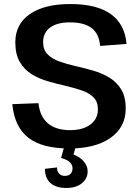

<svg xmlns="http://www.w3.org/2000/svg" viewBox="-20 -729 689 953"><path d="M324 8Q189 8 120.5 -45.5Q52 -99 41 -212L171 -217Q178 -150 218 -116.5Q258 -83 328 -83Q392 -83 429 -111Q466 -139 466 -187Q466 -224 444 -246Q422 -268 385 -280.5Q348 -293 305 -303Q262 -313 218 -325.5Q174 -338 137.5 -360.5Q101 -383 78.5 -421Q56 -459 56 -519Q56 -609 128 -659Q200 -709 329 -709Q460 -709 530 -659Q600 -609 608 -511L477 -501Q472 -561 435 -589.5Q398 -618 327 -618Q264 -618 229 -592.5Q194 -567 194 -520Q194 -482 216 -459.5Q238 -437 274.5 -424Q311 -411 355 -401Q399 -391 442.5 -378.5Q486 -366 522.5 -344Q559 -322 581.5 -285.5Q604 -249 604 -190Q604 -98 529 -45Q454 8 324 8ZM309 204Q258 204 230.5 179.5Q203 155 203 109L263 102Q263 122 273.5 133Q284 144 302 144Q320 144 330 134Q340 124 340 106Q340 89 326.5 76Q313 63 283 55L298 2H355L345 38Q378 51 396.5 73Q415 95 415 121Q415 158 386 181Q357 204 309 204Z"/></svg>

Font: Pathway Extreme 12pt SemiBold
Style: Regular
Weight: 600
Version: Version 1.001;gftools[0.9.26]